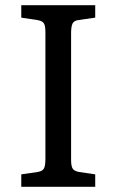

<svg xmlns="http://www.w3.org/2000/svg" viewBox="-20 -720 449 740"><path d="M62 0V-48L124 -57Q143 -60 149 -70Q155 -80 155 -108V-596Q155 -622 148.5 -631Q142 -640 122 -643L62 -652V-700H347V-652L284 -643Q266 -641 260 -630Q254 -619 254 -592V-104Q254 -79 260.5 -69.5Q267 -60 286 -57L347 -48V0Z"/></svg>

Font: Literata 12pt
Style: Regular
Weight: 400
Designer: Latin by Veronika Burian and Jose Scaglione. Greek by Irene Vlachou. Cyrillic by Vera Evstafieva.
Foundry: TypeTogether
Version: Version 3.002